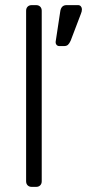

<svg xmlns="http://www.w3.org/2000/svg" viewBox="-20 -730 340 750"><path d="M121 0H104Q94 0 88 -6Q82 -12 82 -22V-688Q82 -698 88 -704Q94 -710 104 -710H121Q131 -710 137 -704Q143 -698 143 -688V-22Q143 -12 137 -6Q131 0 121 0ZM240 -710H285Q292 -710 296 -705Q300 -700 300 -694Q300 -685 296 -676L256 -571Q251 -560 245.5 -555Q240 -550 230 -550H212Q204 -550 200 -556Q196 -562 198 -571L215 -683Q218 -710 240 -710Z"/></svg>

Font: Rubik
Style: Regular
Weight: 300
Designer: Hubert & Fischer
Foundry: Hubert & Fischer
Version: Version 1.100